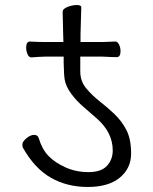

<svg xmlns="http://www.w3.org/2000/svg" viewBox="-20 -733 610 763"><path d="M233 -508H159L135 -507L105 -505H104Q95 -505 89.5 -517.5Q84 -530 84 -544Q84 -568 100 -568Q130 -566 159 -566H232L231 -598L229 -686Q229 -698 248.5 -705.5Q268 -713 285.5 -713Q303 -713 303 -704L300 -598V-566H388Q400 -566 438 -568H439Q447 -568 453 -556Q459 -544 459 -530Q459 -506 444 -506Q422 -506 388 -508H299V-449Q299 -410 323 -381.5Q347 -353 376.5 -330Q406 -307 434.5 -280Q463 -253 482 -217Q501 -181 501 -122.5Q501 -64 456 -27Q411 10 329 10Q247 10 182.5 -26.5Q118 -63 71 -146Q69 -149 69 -159.5Q69 -170 85 -183.5Q101 -197 115.5 -197Q130 -197 134 -184Q147 -140 172.5 -113.5Q198 -87 240 -68Q282 -49 332 -49Q382 -49 405 -74Q428 -99 428 -135Q428 -206 366 -261Q339 -285 311.5 -308.5Q284 -332 263 -360.5Q242 -389 237 -417Q234 -435 233 -484Z"/></svg>

Font: Moon Stars Kai T
Style: Regular
Weight: 400
Designer: GuiWonder
Version: Version 1.101